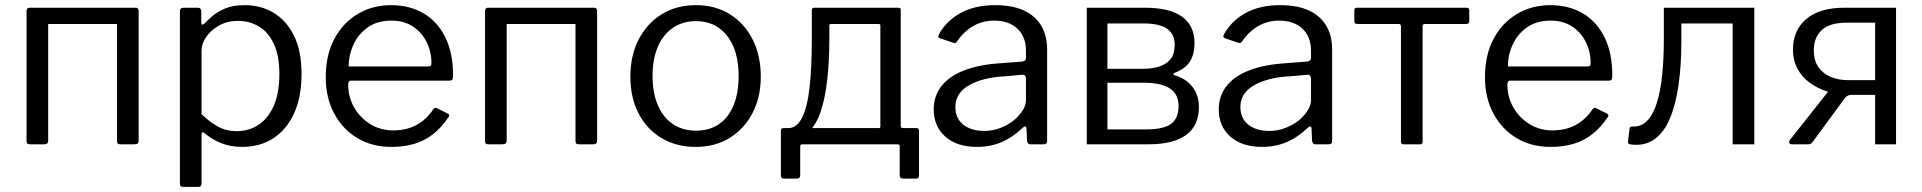

<svg xmlns="http://www.w3.org/2000/svg" viewBox="-20 -560 7459 745"><path d="M167 -517V-17Q167 -7 163 -3.5Q159 0 149 0H98Q89 0 86 -3Q83 -6 83 -14V-516Q83 -530 94 -530H155Q167 -530 167 -517ZM518 -517V-17Q518 -7 514.5 -3.5Q511 0 501 0H449Q440 0 437 -3Q434 -6 434 -14V-516Q434 -530 446 -530H507Q518 -530 518 -517ZM126 -467Q115 -467 115 -478V-520Q115 -530 125 -530H485Q495 -530 495 -520V-478Q495 -467 484 -467Z M747 -530Q761 -530 761 -515V-473Q761 -465 764.5 -464.5Q768 -464 774 -469Q785 -481 804 -497.5Q823 -514 853.5 -527Q884 -540 931 -540Q992 -540 1041.5 -510.5Q1091 -481 1120.5 -422Q1150 -363 1150 -273Q1150 -183 1121 -120Q1092 -57 1040.5 -23.5Q989 10 920 10Q874 10 838.5 -4.5Q803 -19 778 -40Q769 -48 765.5 -46.5Q762 -45 762 -34V152Q762 165 751 165H689Q678 165 678 152V-514Q678 -523 681.5 -526.5Q685 -530 694 -530H747ZM762 -117Q793 -87 825.5 -69Q858 -51 898 -51Q946 -51 983.5 -76Q1021 -101 1042.5 -150Q1064 -199 1064 -272Q1064 -345 1042 -391Q1020 -437 983.5 -458Q947 -479 903 -479Q862 -479 830 -461Q798 -443 780 -416.5Q762 -390 762 -364V-117Z M1331 -232Q1331 -183 1354.5 -142.5Q1378 -102 1417.5 -78Q1457 -54 1506 -54Q1556 -54 1595 -74.5Q1634 -95 1662 -137Q1666 -141 1668.5 -141.5Q1671 -142 1676 -140L1718 -119Q1727 -114 1720 -105Q1693 -65 1660.5 -39.5Q1628 -14 1588 -2Q1548 10 1498 10Q1424 10 1367 -24Q1310 -58 1277 -119Q1244 -180 1244 -260Q1244 -347 1277.5 -409.5Q1311 -472 1368.5 -506Q1426 -540 1497 -540Q1570 -540 1624 -508Q1678 -476 1708 -415Q1738 -354 1738 -268Q1738 -261 1736.5 -254Q1735 -247 1723 -247H1340Q1336 -247 1333.5 -242.5Q1331 -238 1331 -232ZM1637 -302Q1648 -302 1651 -304.5Q1654 -307 1654 -316Q1654 -359 1635.5 -396.5Q1617 -434 1582.5 -457Q1548 -480 1499 -480Q1445 -480 1408 -454.5Q1371 -429 1352 -388Q1333 -347 1333 -302Z M1946 -517V-17Q1946 -7 1942 -3.5Q1938 0 1928 0H1877Q1868 0 1865 -3Q1862 -6 1862 -14V-516Q1862 -530 1873 -530H1934Q1946 -530 1946 -517ZM2297 -517V-17Q2297 -7 2293.5 -3.5Q2290 0 2280 0H2228Q2219 0 2216 -3Q2213 -6 2213 -14V-516Q2213 -530 2225 -530H2286Q2297 -530 2297 -517ZM1905 -467Q1894 -467 1894 -478V-520Q1894 -530 1904 -530H2264Q2274 -530 2274 -520V-478Q2274 -467 2263 -467Z M2679 10Q2604 10 2546.5 -24.5Q2489 -59 2457.5 -120.5Q2426 -182 2426 -262Q2426 -345 2458.5 -407.5Q2491 -470 2548 -505Q2605 -540 2680 -540Q2756 -540 2812.5 -504.5Q2869 -469 2900.5 -406.5Q2932 -344 2932 -263Q2932 -183 2900 -121.5Q2868 -60 2811.5 -25Q2755 10 2679 10ZM2681 -53Q2733 -53 2770 -78.5Q2807 -104 2826.5 -151.5Q2846 -199 2846 -265Q2846 -331 2826 -378.5Q2806 -426 2769 -452Q2732 -478 2680 -478Q2629 -478 2591 -452Q2553 -426 2532.5 -378.5Q2512 -331 2512 -265Q2512 -200 2532.5 -152Q2553 -104 2591 -78.5Q2629 -53 2681 -53Z M3022 133Q3016 133 3013 130Q3010 127 3010 122V-52Q3010 -63 3020 -63H3390Q3396 -63 3396 -70V-461Q3396 -467 3389 -467H3205Q3198 -467 3198 -461L3130 -520Q3130 -530 3140 -530H3463Q3471 -530 3473 -528Q3475 -526 3475 -519V-72Q3475 -63 3483 -63H3536Q3546 -63 3546 -52V122Q3546 127 3543.5 130Q3541 133 3534 133H3485Q3471 133 3471 121V7Q3471 0 3463 0H3093Q3085 0 3085 7V121Q3085 133 3071 133ZM3043 -23 3039 -63Q3072 -63 3092.5 -104Q3113 -145 3121.5 -222.5Q3130 -300 3130 -410V-520H3198V-408Q3198 -320 3189.5 -247Q3181 -174 3163 -123Q3145 -72 3115 -46Q3085 -20 3043 -23Z M3948 -64Q3911 -28 3867.5 -9Q3824 10 3771 10Q3693 10 3648 -30Q3603 -70 3603 -135Q3603 -188 3633.5 -226.5Q3664 -265 3722.5 -287.5Q3781 -310 3867 -315L3945 -321Q3952 -322 3956.5 -325Q3961 -328 3961 -336V-363Q3961 -417 3928 -448.5Q3895 -480 3837 -480Q3794 -480 3758 -460Q3722 -440 3694 -400Q3691 -395 3688 -393.5Q3685 -392 3679 -394L3626 -412Q3622 -414 3621 -417Q3620 -420 3624 -428Q3653 -480 3708 -510Q3763 -540 3841 -540Q3908 -540 3952.5 -519.5Q3997 -499 4020 -460.5Q4043 -422 4043 -369V-15Q4043 -6 4039.5 -3Q4036 0 4029 0H3978Q3972 0 3968.5 -4.5Q3965 -9 3965 -16L3963 -62Q3961 -76 3948 -64ZM3961 -254Q3961 -271 3947 -270L3881 -264Q3835 -262 3799 -252.5Q3763 -243 3738 -228Q3713 -213 3700 -192.5Q3687 -172 3687 -145Q3687 -101 3717.5 -76.5Q3748 -52 3800 -52Q3832 -52 3861.5 -63.5Q3891 -75 3914 -93Q3936 -112 3948.5 -132Q3961 -152 3961 -171V-254Z M4197 0V-530H4423Q4519 -530 4567 -495Q4615 -460 4615 -393Q4615 -351 4598 -322.5Q4581 -294 4537 -277Q4533 -276 4533 -272.5Q4533 -269 4537 -268Q4581 -256 4606.5 -223.5Q4632 -191 4632 -145Q4632 -72 4582 -36Q4532 0 4436 0ZM4429 -58Q4495 -58 4524 -79.5Q4553 -101 4553 -148Q4553 -196 4518.5 -217.5Q4484 -239 4417 -239H4277V-58ZM4413 -293Q4449 -293 4477 -301.5Q4505 -310 4521.5 -330Q4538 -350 4538 -386Q4538 -429 4507.5 -449Q4477 -469 4419 -469H4277V-293Z M5054 -64Q5017 -28 4973.5 -9Q4930 10 4877 10Q4799 10 4754 -30Q4709 -70 4709 -135Q4709 -188 4739.5 -226.5Q4770 -265 4828.5 -287.5Q4887 -310 4973 -315L5051 -321Q5058 -322 5062.5 -325Q5067 -328 5067 -336V-363Q5067 -417 5034 -448.5Q5001 -480 4943 -480Q4900 -480 4864 -460Q4828 -440 4800 -400Q4797 -395 4794 -393.5Q4791 -392 4785 -394L4732 -412Q4728 -414 4727 -417Q4726 -420 4730 -428Q4759 -480 4814 -510Q4869 -540 4947 -540Q5014 -540 5058.5 -519.5Q5103 -499 5126 -460.5Q5149 -422 5149 -369V-15Q5149 -6 5145.5 -3Q5142 0 5135 0H5084Q5078 0 5074.5 -4.5Q5071 -9 5071 -16L5069 -62Q5067 -76 5054 -64ZM5067 -254Q5067 -271 5053 -270L4987 -264Q4941 -262 4905 -252.5Q4869 -243 4844 -228Q4819 -213 4806 -192.5Q4793 -172 4793 -145Q4793 -101 4823.5 -76.5Q4854 -52 4906 -52Q4938 -52 4967.5 -63.5Q4997 -75 5020 -93Q5042 -112 5054.5 -132Q5067 -152 5067 -171V-254Z M5670 -467H5509Q5500 -467 5500 -459V-10Q5500 0 5490 0H5426Q5416 0 5416 -10V-457Q5416 -467 5407 -467H5246Q5235 -467 5235 -478V-520Q5235 -530 5245 -530H5670Q5681 -530 5681 -521V-478Q5681 -467 5670 -467Z M5829 -232Q5829 -183 5852.5 -142.5Q5876 -102 5915.5 -78Q5955 -54 6004 -54Q6054 -54 6093 -74.5Q6132 -95 6160 -137Q6164 -141 6166.5 -141.5Q6169 -142 6174 -140L6216 -119Q6225 -114 6218 -105Q6191 -65 6158.5 -39.5Q6126 -14 6086 -2Q6046 10 5996 10Q5922 10 5865 -24Q5808 -58 5775 -119Q5742 -180 5742 -260Q5742 -347 5775.5 -409.5Q5809 -472 5866.5 -506Q5924 -540 5995 -540Q6068 -540 6122 -508Q6176 -476 6206 -415Q6236 -354 6236 -268Q6236 -261 6234.5 -254Q6233 -247 6221 -247H5838Q5834 -247 5831.5 -242.5Q5829 -238 5829 -232ZM6135 -302Q6146 -302 6149 -304.5Q6152 -307 6152 -316Q6152 -359 6133.5 -396.5Q6115 -434 6080.5 -457Q6046 -480 5997 -480Q5943 -480 5906 -454.5Q5869 -429 5850 -388Q5831 -347 5831 -302Z M6305 0Q6296 -2 6297 -10L6303 -61Q6304 -69 6312 -69Q6347 -67 6370.5 -90.5Q6394 -114 6408.5 -159.5Q6423 -205 6429.5 -268Q6436 -331 6436 -408V-530H6787V0H6703V-469H6504V-396Q6504 -306 6493 -229.5Q6482 -153 6459 -99Q6436 -45 6398 -18.5Q6360 8 6305 0Z M7256 0V-192H7157Q7111 -192 7071.5 -204.5Q7032 -217 7001.5 -239.5Q6971 -262 6954 -294.5Q6937 -327 6937 -367Q6937 -442 6988.5 -486Q7040 -530 7136 -530H7337V0ZM6934 0Q6925 0 6923 -5.5Q6921 -11 6926 -18L7089 -224L7168 -192Q7149 -193 7139 -180L7014 -10Q7010 -4 7006 -2Q7002 0 6996 0ZM7150 -249H7256V-472H7145Q7080 -472 7049 -443.5Q7018 -415 7018 -365Q7018 -324 7036.5 -298.5Q7055 -273 7085 -261Q7115 -249 7150 -249Z"/></svg>

Font: Libre Franklin
Style: Regular
Weight: 400
Designer: Pablo Impallari, Rodrigo Fuenzalida, Nhung Nguyen
Foundry: Impallari Type
Version: Version 3.000